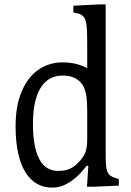

<svg xmlns="http://www.w3.org/2000/svg" viewBox="-20 -846 595 874"><path d="M377 -628Q377 -683 376 -705Q375 -727 372 -742.5Q369 -758 363.5 -766Q358 -774 348.5 -779.5Q339 -785 314 -789V-820L432 -826H461V-158Q461 -114 462.5 -95Q464 -76 469 -64Q474 -52 484.5 -45Q495 -38 521 -31V-1L406 4H376L382 -90L375 -92Q344 -53 321.5 -34.5Q299 -16 273.5 -4Q248 8 218 8Q138 8 94.5 -64Q51 -136 51 -272Q51 -366 79.5 -431.5Q108 -497 156 -529.5Q204 -562 264 -562Q296 -562 322.5 -556Q349 -550 377 -536ZM377 -337Q377 -380 373.5 -406Q370 -432 361.5 -449.5Q353 -467 338.5 -479Q324 -491 306.5 -496.5Q289 -502 265 -502Q199 -502 164.5 -445.5Q130 -389 130 -283Q130 -177 158.5 -122.5Q187 -68 244 -68Q267 -68 282 -72Q297 -76 311.5 -85Q326 -94 341 -110.5Q356 -127 363 -140Q370 -153 373.5 -169.5Q377 -186 377 -213Z"/></svg>

Font: Myanglish
Style: Regular
Weight: 400
Designer: KyawKyaw ( MaYenGone)
Foundry: TattooFont3D
Version: Version 1.003 December 13, 2014